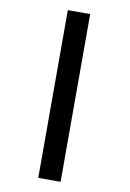

<svg xmlns="http://www.w3.org/2000/svg" viewBox="-104 -819 750 1108"><g transform="rotate(10 270.5 -264.5)"><path d="M201 -756H332V227H201Z"/></g></svg>

Font: Noto Sans Display Black
Style: Italic
Weight: 900
Italic angle: -12°
Designer: Monotype Design team
Foundry: Monotype Imaging Inc.
Version: Version 1.000